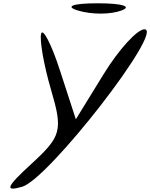

<svg xmlns="http://www.w3.org/2000/svg" viewBox="-20 -849 913 1167"><path d="M230 -644C220 -605 246 -454 290 -304C363 -57 353 -20 172 146C18 287 5 318 115 286C275 240 982 -671 858 -671C814 -671 701 -547 609 -397L441 -124L345 -419C294 -578 240 -682 230 -644ZM454 -785C537 -760 650 -760 718 -785C785 -810 723 -829 573 -829C423 -829 371 -810 454 -785Z"/></svg>

Font: Venom Sans
Style: Obl
Weight: 400
Version: Version 1.001